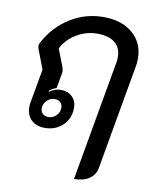

<svg xmlns="http://www.w3.org/2000/svg" viewBox="-91 -662 780 968"><g transform="rotate(10 299.5 -178.0)"><path d="M463 -375Q466 -390 466 -405Q466 -454 434.5 -479.5Q403 -505 344 -505Q288 -505 238.5 -475.5Q189 -446 165 -398L200 -307Q204 -291 204 -286Q204 -283 202 -271L189 -199Q179 -196 168.5 -190Q158 -184 152 -178L154 -174Q182 -194 213 -194Q248 -194 270.5 -172.5Q293 -151 293 -116Q293 -62 256.5 -26.5Q220 9 165 9Q121 9 95.5 -15.5Q70 -40 70 -83Q70 -95 73 -110L103 -278L66 -375Q62 -389 62 -393Q62 -402 68 -412Q114 -497 191.5 -545Q269 -593 360 -593Q455 -593 511 -544.5Q567 -496 567 -416Q567 -393 563 -374L469 159Q463 196 433 216.5Q403 237 355 237ZM230 -105Q230 -122 219 -132.5Q208 -143 190 -143Q167 -143 150 -126Q133 -109 133 -86Q133 -69 144 -58.5Q155 -48 173 -48Q196 -48 213 -65Q230 -82 230 -105Z"/></g></svg>

Font: K2D Medium
Style: Italic
Weight: 500
Italic angle: -10°
Designer: Katatrad Aksorn Co.,Ltd.
Foundry: Cadson Demak Co.,Ltd.
Version: Version 1.000; ttfautohint (v1.6)